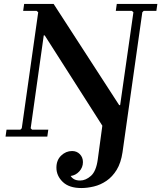

<svg xmlns="http://www.w3.org/2000/svg" viewBox="-20 -690 815 970"><path d="M570 -670H775L770 -635H706L699 -628L599 79Q591 133 569.5 168Q548 203 518 223.5Q488 244 454.5 252Q421 260 391 260Q329 260 297 229Q265 198 265 157Q265 119 289 96Q313 73 344 73Q368 73 383.5 89Q399 105 399 129Q399 156 380.5 176Q362 196 337 199Q344 210 355.5 216Q367 222 385 222Q413 222 439.5 198.5Q466 175 474 115L497 -55L206 -511H201L135 -42L142 -35H224L219 0H8L13 -35H83L90 -42L173 -628L165 -635H97L102 -670H251L582 -159H587L654 -628L646 -635H565Z"/></svg>

Font: Brygada 1918 SemiBold
Style: Italic
Weight: 600
Italic angle: -8°
Designer: Mateusz Machalski | Borys Kosmynka | Przemek Hoffer
Foundry: NIEPODLEGLA 2018
Version: Version 3.006